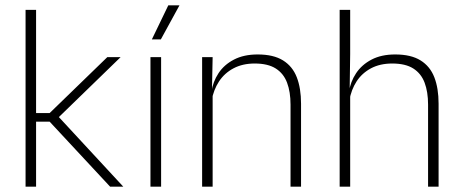

<svg xmlns="http://www.w3.org/2000/svg" viewBox="-20 -701 1736 721"><path d="M393.5 0 166.5 -244H108.5V-276.5H166.5L383 -486.5H433L194 -254.5V-269L443 0ZM76 0V-664H115.5V0Z M545 0V-486.5H585V0ZM612 -681H654L584 -553H550.5V-553.5Z M1071 0V-308Q1071 -356 1058 -390.5Q1045 -425 1015.5 -443.8Q986 -462.5 936.5 -462.5Q891 -462.5 857 -444.5Q823 -426.5 802.5 -395.2Q782 -364 775 -324L764 -356H774Q779.5 -394 800.5 -426Q821.5 -458 858.5 -477.2Q895.5 -496.5 947.5 -496.5Q1007 -496.5 1042.8 -474.2Q1078.5 -452 1094.5 -410.8Q1110.5 -369.5 1110.5 -311.5V0ZM739 0V-486.5H778.5L776 -362.5L778.5 -361V0Z M1587.5 0V-308Q1587.5 -356 1574.5 -390.5Q1561.5 -425 1532 -443.8Q1502.5 -462.5 1453 -462.5Q1407 -462.5 1373.2 -444.5Q1339.5 -426.5 1319.2 -395.5Q1299 -364.5 1292 -324L1278.5 -356H1290.5Q1296 -394 1317.2 -426Q1338.5 -458 1375.2 -477.2Q1412 -496.5 1464 -496.5Q1523.5 -496.5 1559.2 -474.2Q1595 -452 1611 -410.8Q1627 -369.5 1627 -311.5V0ZM1255.5 0V-664H1295V-498.5L1293 -359L1295 -355V0Z"/></svg>

Font: Anek Gujarati Medium ExtraLight
Style: Regular
Weight: 250
Version: Version 1.003